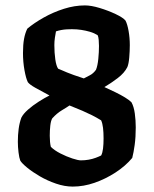

<svg xmlns="http://www.w3.org/2000/svg" viewBox="-20 -690 568 710"><path d="M249 0Q219 0 187 -11Q155 -22 127.5 -38Q100 -54 80.5 -70Q61 -86 55 -96Q51 -106 48.5 -126.5Q46 -147 46 -166Q46 -191 49 -213.5Q52 -236 59 -255Q66 -269 83.5 -284.5Q101 -300 123 -314Q145 -328 163 -337Q131 -354 110.5 -365.5Q90 -377 83 -386Q76 -400 70.5 -430.5Q65 -461 65 -494Q65 -525 69 -546.5Q73 -568 81 -584Q106 -605 141.5 -625Q177 -645 216.5 -657.5Q256 -670 294 -670Q317 -670 348.5 -660.5Q380 -651 407.5 -638Q435 -625 444 -614Q451 -601 455.5 -575.5Q460 -550 460 -523Q460 -502 458 -478Q456 -454 451 -442Q440 -420 415 -401Q390 -382 366 -368Q388 -358 407.5 -348.5Q427 -339 442.5 -329.5Q458 -320 466 -312Q475 -296 478.5 -270.5Q482 -245 482 -219Q482 -183 478 -154Q474 -125 469 -106Q444 -76 407 -52Q370 -28 329.5 -14Q289 0 249 0ZM279 -97Q294 -97 308 -99.5Q322 -102 334 -106.5Q346 -111 354 -115Q359 -124 361 -140.5Q363 -157 363 -178Q363 -200 361 -217Q359 -234 354 -245Q336 -256 320 -264Q304 -272 284.5 -280.5Q265 -289 237 -300Q227 -293 208.5 -282Q190 -271 173 -252Q168 -243 166 -225.5Q164 -208 164 -188Q164 -176 165 -165.5Q166 -155 168 -147Q181 -134 203.5 -122.5Q226 -111 247.5 -104Q269 -97 279 -97ZM290 -400Q299 -405 312 -411.5Q325 -418 335 -432Q341 -447 343.5 -472Q346 -497 346 -520Q346 -531 345 -542.5Q344 -554 341 -560Q328 -568 312.5 -572.5Q297 -577 280.5 -579.5Q264 -582 246 -582Q238 -582 227.5 -581.5Q217 -581 206.5 -579Q196 -577 187 -574Q185 -564 183 -550.5Q181 -537 181 -523Q181 -495 184.5 -470.5Q188 -446 195 -436Q203 -433 210.5 -429.5Q218 -426 228 -422Q238 -418 253 -412.5Q268 -407 290 -400Z"/></svg>

Font: Texturina Medium 12pt
Style: Bold
Weight: 700
Version: Version 1.002